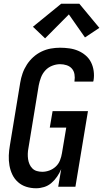

<svg xmlns="http://www.w3.org/2000/svg" viewBox="-20 -998 551 1026"><path d="M173 8Q145 8 120 0Q95 -8 76 -25Q57 -42 46 -65Q35 -88 30.5 -114Q26 -140 27 -167Q28 -194 33 -222L88 -556Q92 -581 100.5 -605.5Q109 -630 123.5 -652.5Q138 -675 158 -693Q178 -711 202 -722.5Q226 -734 251 -738.5Q276 -743 301 -743Q326 -743 351 -739.5Q376 -736 398 -726.5Q420 -717 438 -701.5Q456 -686 466.5 -665Q477 -644 480.5 -619Q484 -594 480 -569Q479 -567 479 -565.5Q479 -564 478 -562H378Q378 -563 378 -563.5Q378 -564 378 -565Q381 -583 378 -601Q375 -619 364 -631.5Q353 -644 336 -649.5Q319 -655 301 -655Q280 -655 258.5 -646.5Q237 -638 222 -621.5Q207 -605 199 -584Q191 -563 187 -542L132 -207Q129 -192 128.5 -177Q128 -162 130 -148Q132 -134 137.5 -121Q143 -108 153 -98Q163 -88 177 -84Q191 -80 206 -80Q225 -80 244 -87Q263 -94 278 -108Q293 -122 300.5 -141Q308 -160 311 -179L334 -316H246L261 -404H450L383 0H291L307 -94Q298 -73 285 -54Q272 -35 254.5 -20Q237 -5 215.5 1.5Q194 8 173 8ZM221 -793 156 -855 307 -978H404L511 -849L434 -798L348 -921Z"/></svg>

Font: Iosevka Curly Semibold Oblique
Style: Regular
Weight: 600
Italic angle: -9°
Monospace: yes
Designer: Belleve Invis
Foundry: Belleve Invis
Version: Version 11.1.0; ttfautohint (v1.8.3)